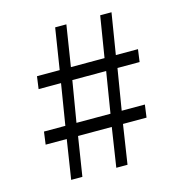

<svg xmlns="http://www.w3.org/2000/svg" viewBox="-112 -873 931 976"><g transform="rotate(-15 353.5 -385.0)"><path d="M175 -206.5H64L73 -273H185.5L220.5 -488.5H102.5L111.5 -554H231L265 -770H324L290 -554H467L502 -770H561.5L526.5 -554H643L634 -488.5H517.5L482 -273H604L595 -206.5H471L439.5 0H380.5L412 -206.5H234.5L202 0H143ZM423 -273 458 -488.5H280L244 -273Z"/></g></svg>

Font: Merriweather Light 18pt Light
Style: Regular
Weight: 300
Version: Version 2.100